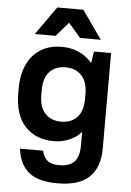

<svg xmlns="http://www.w3.org/2000/svg" viewBox="-61 -760 692 1014"><g transform="rotate(5 285.0 -252.5)"><path d="M243 -10Q148 -10 91.5 -70.5Q35 -131 35 -249V-271Q35 -329 50 -373.5Q65 -418 92.5 -448.5Q120 -479 158 -494.5Q196 -510 243 -510Q342 -510 403 -440H405L414 -500H505V5Q505 106 451 158Q397 210 283 210Q176 210 127 166.5Q78 123 70 45H192Q200 79 220.5 96.5Q241 114 283 114Q337 114 363 87Q389 60 389 0V-70H387Q363 -42 324.5 -26Q286 -10 243 -10ZM273 -116Q327 -116 358 -149Q389 -182 389 -249V-271Q389 -337 357.5 -370.5Q326 -404 273 -404Q219 -404 188 -371Q157 -338 157 -271V-249Q157 -183 188.5 -149.5Q220 -116 273 -116ZM201 -715H339L445 -565H335L270 -640L205 -565H95Z"/></g></svg>

Font: PT Root UI Bold
Style: Regular
Weight: 700
Designer: Vitaly Kuzmin
Foundry: ParaType Ltd.
Version: Version 2.000G